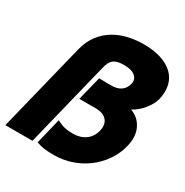

<svg xmlns="http://www.w3.org/2000/svg" viewBox="-207 -1000 1123 1166"><g transform="rotate(30 355.0 -417.0)"><path d="M690 -259Q675 -199 640.5 -149.5Q606 -100 558.5 -64.5Q511 -29 452.5 -9Q394 11 331 11Q308 11 290.5 10Q273 9 259 7Q245 5 232.5 1.5Q220 -2 207 -7L251 -187Q281 -171 306 -165Q331 -159 363 -159Q416 -159 452 -184.5Q488 -210 500 -258Q511 -306 486.5 -334Q462 -362 408 -362H294L336 -530L413 -529Q463 -528 489 -547Q515 -566 523 -600Q531 -633 506 -654.5Q481 -676 427 -676Q379 -676 356 -659Q333 -642 322 -595L175 1H-15L138 -618Q154 -682 187.5 -725.5Q221 -769 266 -795.5Q311 -822 363.5 -833.5Q416 -845 470 -845Q537 -845 589 -828.5Q641 -812 674 -781Q707 -750 718 -705Q729 -660 716 -604Q706 -566 674.5 -526.5Q643 -487 601 -464V-462Q656 -442 682.5 -388.5Q709 -335 690 -259Z"/></g></svg>

Font: TypoPRO Sinkin Sans
Style: 800 Black Italic
Weight: 900
Italic angle: -112°
Designer: Keith Bates
Foundry: K-Type
Version: Sinkin Sans (version 1.0)  by Keith Bates   •   © 2014   www